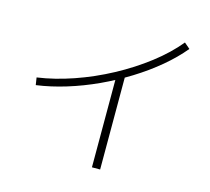

<svg xmlns="http://www.w3.org/2000/svg" viewBox="-118 -928 1235 1131"><g transform="rotate(15 500.0 -363.0)"><path d="M83 -364Q189 -379 302 -418Q415 -457 522 -514.5Q629 -572 720 -642Q811 -712 874 -789L909 -759Q857 -696 786 -636.5Q715 -577 630.5 -524.5Q546 -472 455 -430Q364 -388 271 -359.5Q178 -331 90 -319ZM535 63V-509H585V63Z"/></g></svg>

Font: M PLUS 1 Code Light
Style: Regular
Weight: 300
Designer: Coji Morishita
Foundry: UNDERFOREST DESIGN
Version: Version 1.002